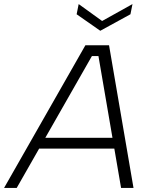

<svg xmlns="http://www.w3.org/2000/svg" viewBox="-61 -922 733 942"><path d="M422 -647H390L21 0H-41L358 -700H474L594 0H533ZM123 -246H530L520 -193H112ZM589 -902 579 -852 431 -771 315 -852 325 -902 440 -819Z"/></svg>

Font: Albert Sans Light
Style: Italic
Weight: 300
Italic angle: -11.25°
Designer: Andreas Rasmussen
Foundry: a.Foundry
Version: Version 1.025